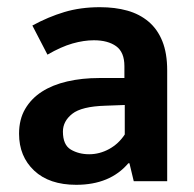

<svg xmlns="http://www.w3.org/2000/svg" viewBox="-20 -504 540 534"><path d="M70 -433Q114 -457 159 -470.5Q204 -484 258 -484Q300 -484 334 -474.5Q368 -465 393 -444Q418 -423 431.5 -389.5Q445 -356 445 -308V0H352L340 -50H337Q286 10 192 10Q117 10 75 -29.5Q33 -69 33 -132Q33 -172 50 -201Q67 -230 96.5 -249Q126 -268 167 -277.5Q208 -287 256 -287H326V-320Q326 -359 303 -375.5Q280 -392 241 -392Q213 -392 181.5 -383Q150 -374 112 -352ZM327 -212 273 -210Q207 -208 181 -187.5Q155 -167 155 -138Q155 -101 177 -88Q199 -75 228 -75Q257 -75 283.5 -89.5Q310 -104 327 -130Z"/></svg>

Font: Mukta Vaani SemiBold
Style: Regular
Weight: 600
Designer: Noopur Datye, Girish Dalvi, Yashodeep Gholap, Pallavi Karambelkar
Foundry: Ek Type
Version: Version 2.538;PS 1.000;hotconv 16.6.51;makeotf.lib2.5.65220;